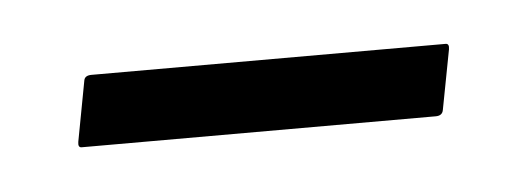

<svg xmlns="http://www.w3.org/2000/svg" viewBox="-23 -312 278 101"><g transform="rotate(-5 116.0 -261.0)"><path d="M213.5 -280.5Q215.5 -280.5 215 -277.5L209 -246Q208.5 -243 205 -243H18Q16 -243 16.5 -246L22.5 -278Q23 -280.5 26.5 -280.5Z"/></g></svg>

Font: Fraunces 144pt S000 Light
Style: Regular
Weight: 300
Version: Version 1.000; ttfautohint (v1.8.3)